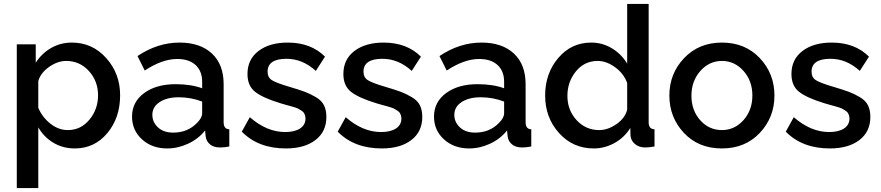

<svg xmlns="http://www.w3.org/2000/svg" viewBox="-20 -750 4508 983"><path d="M176 -98V213H66V-523H163V-429Q194 -477 242 -504.5Q290 -532 348 -532Q453 -532 524 -452.5Q595 -373 595 -262Q595 -147 529.5 -68.5Q464 10 363 10Q302 10 253.5 -19Q205 -48 176 -98ZM482 -262Q482 -335 435 -386.5Q388 -438 319 -438Q275 -438 231.5 -407.5Q188 -377 176 -335V-198Q197 -149 238.5 -116.5Q280 -84 327 -84Q394 -84 438 -137.5Q482 -191 482 -262Z M656 -153Q656 -228 718 -273.5Q780 -319 879 -319Q958 -319 1015 -298V-331Q1015 -386 981.5 -417Q948 -448 887 -448Q811 -448 721 -389L684 -463Q787 -532 899 -532Q1005 -532 1065 -476Q1125 -420 1125 -319V-124Q1125 -89 1154 -88V0Q1128 5 1107 5Q1074 5 1055 -11Q1036 -27 1033 -52L1030 -82Q996 -39 943.5 -14.5Q891 10 836 10Q758 10 707 -36.5Q656 -83 656 -153ZM989 -121Q1015 -147 1015 -170V-230Q957 -252 895 -252Q835 -252 797.5 -227.5Q760 -203 760 -162Q760 -125 788.5 -98Q817 -71 867 -71Q941 -71 989 -121Z M1444 10Q1302 10 1218 -76L1259 -150Q1346 -74 1440 -74Q1488 -74 1516 -92Q1544 -110 1544 -143Q1544 -152 1541.5 -159.5Q1539 -167 1535.5 -172.5Q1532 -178 1524 -183Q1516 -188 1510.5 -191.5Q1505 -195 1492 -199.5Q1479 -204 1470.5 -206Q1462 -208 1444.5 -213Q1427 -218 1417 -221Q1325 -249 1286 -280Q1247 -311 1247 -371Q1247 -446 1303.5 -489Q1360 -532 1453 -532Q1572 -532 1644 -460L1597 -387Q1529 -449 1447 -449Q1350 -449 1350 -383Q1350 -353 1373 -339Q1396 -325 1457 -307Q1511 -291 1539.5 -280.5Q1568 -270 1597.5 -252.5Q1627 -235 1639 -210.5Q1651 -186 1651 -151Q1651 -76 1595 -33Q1539 10 1444 10Z M1935 10Q1793 10 1709 -76L1750 -150Q1837 -74 1931 -74Q1979 -74 2007 -92Q2035 -110 2035 -143Q2035 -152 2032.5 -159.5Q2030 -167 2026.5 -172.5Q2023 -178 2015 -183Q2007 -188 2001.5 -191.5Q1996 -195 1983 -199.5Q1970 -204 1961.5 -206Q1953 -208 1935.5 -213Q1918 -218 1908 -221Q1816 -249 1777 -280Q1738 -311 1738 -371Q1738 -446 1794.5 -489Q1851 -532 1944 -532Q2063 -532 2135 -460L2088 -387Q2020 -449 1938 -449Q1841 -449 1841 -383Q1841 -353 1864 -339Q1887 -325 1948 -307Q2002 -291 2030.5 -280.5Q2059 -270 2088.5 -252.5Q2118 -235 2130 -210.5Q2142 -186 2142 -151Q2142 -76 2086 -33Q2030 10 1935 10Z M2202 -153Q2202 -228 2264 -273.5Q2326 -319 2425 -319Q2504 -319 2561 -298V-331Q2561 -386 2527.5 -417Q2494 -448 2433 -448Q2357 -448 2267 -389L2230 -463Q2333 -532 2445 -532Q2551 -532 2611 -476Q2671 -420 2671 -319V-124Q2671 -89 2700 -88V0Q2674 5 2653 5Q2620 5 2601 -11Q2582 -27 2579 -52L2576 -82Q2542 -39 2489.5 -14.5Q2437 10 2382 10Q2304 10 2253 -36.5Q2202 -83 2202 -153ZM2535 -121Q2561 -147 2561 -170V-230Q2503 -252 2441 -252Q2381 -252 2343.5 -227.5Q2306 -203 2306 -162Q2306 -125 2334.5 -98Q2363 -71 2413 -71Q2487 -71 2535 -121Z M3007 -532Q3065 -532 3114 -502Q3163 -472 3191 -424V-730H3301V-124Q3301 -89 3331 -88V0Q3302 5 3283 5Q3252 5 3231 -12.5Q3210 -30 3208 -56L3207 -95Q3177 -46 3126.5 -18Q3076 10 3020 10Q2913 10 2842 -69Q2771 -148 2771 -261Q2771 -374 2838 -453Q2905 -532 3007 -532ZM3191 -188V-325Q3174 -373 3129.5 -405.5Q3085 -438 3040 -438Q2972 -438 2928.5 -384.5Q2885 -331 2885 -259Q2885 -186 2932 -135Q2979 -84 3048 -84Q3092 -84 3136 -114.5Q3180 -145 3191 -188Z M3676 -532Q3795 -532 3870 -452.5Q3945 -373 3945 -261Q3945 -149 3870 -69.5Q3795 10 3676 10Q3556 10 3481.5 -69.5Q3407 -149 3407 -261Q3407 -373 3482.5 -452.5Q3558 -532 3676 -532ZM3676 -84Q3741 -84 3786.5 -135Q3832 -186 3832 -261Q3832 -336 3786.5 -387Q3741 -438 3676 -438Q3611 -438 3565.5 -386.5Q3520 -335 3520 -260Q3520 -185 3565 -134.5Q3610 -84 3676 -84Z M4229 10Q4087 10 4003 -76L4044 -150Q4131 -74 4225 -74Q4273 -74 4301 -92Q4329 -110 4329 -143Q4329 -152 4326.5 -159.5Q4324 -167 4320.5 -172.5Q4317 -178 4309 -183Q4301 -188 4295.5 -191.5Q4290 -195 4277 -199.5Q4264 -204 4255.5 -206Q4247 -208 4229.5 -213Q4212 -218 4202 -221Q4110 -249 4071 -280Q4032 -311 4032 -371Q4032 -446 4088.5 -489Q4145 -532 4238 -532Q4357 -532 4429 -460L4382 -387Q4314 -449 4232 -449Q4135 -449 4135 -383Q4135 -353 4158 -339Q4181 -325 4242 -307Q4296 -291 4324.5 -280.5Q4353 -270 4382.5 -252.5Q4412 -235 4424 -210.5Q4436 -186 4436 -151Q4436 -76 4380 -33Q4324 10 4229 10Z"/></svg>

Font: Raleway-v4020 SemiBold
Style: Regular
Weight: 600
Designer: Matt McInerney, Pablo Impallari, Rodrigo Fuenzalida
Foundry: Matt McInerney, Pablo Impallari, Rodrigo Fuenzalida
Version: Version 4.020;PS 004.020;hotconv 1.0.88;makeotf.lib2.5.64775